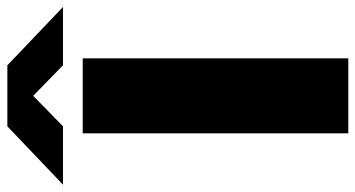

<svg xmlns="http://www.w3.org/2000/svg" viewBox="-320 -742 990 535"><g transform="rotate(-90 175.5 -475.0)"><path d="M71 0V-740H280V0ZM423 -795H260.5L175.5 -878L90.5 -795H-72L90.5 -950H260.5Z"/></g></svg>

Font: Encode Sans Expanded ExtraBold
Style: Regular
Weight: 800
Width: 7
Designer: Multiple Designers
Foundry: Impallari Type
Version: Version 2.000